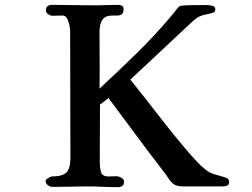

<svg xmlns="http://www.w3.org/2000/svg" viewBox="-20 -770 1040 791"><path d="M924 -19Q924 -9 916 -5.5Q908 -2 900 -2H740Q733 -2 726.5 -2.5Q720 -3 713 -4Q699 -7 689 -17Q680 -25 673 -36.5Q666 -48 658 -58Q642 -79 626 -100Q610 -121 593 -143L427 -366L392 -339Q392 -280 391.5 -221Q391 -162 391 -103Q391 -83 395.5 -63Q400 -43 427 -43Q435 -43 443.5 -43.5Q452 -44 460 -44Q468 -44 479.5 -38Q491 -32 491 -22Q491 1 466 1Q434 1 402 -0.5Q370 -2 338 -2Q303 -2 268 -1Q233 0 198 0Q188 0 178 -6.5Q168 -13 168 -24Q168 -30 178.5 -36.5Q189 -43 194 -43Q237 -43 253.5 -59.5Q270 -76 270 -119Q270 -249 269.5 -379Q269 -509 269 -639Q269 -662 260 -686Q256 -696 251 -701Q246 -706 235 -706Q225 -706 215.5 -705.5Q206 -705 196 -705Q188 -705 178.5 -711.5Q169 -718 169 -727Q169 -750 195 -750Q240 -750 285 -749Q330 -748 375 -748Q398 -748 421 -749Q444 -750 467 -750Q476 -750 482.5 -746.5Q489 -743 489 -732Q489 -714 479 -709.5Q469 -705 454.5 -706Q440 -707 425 -704Q410 -701 400 -686Q390 -671 390 -635Q390 -577 390.5 -520Q391 -463 390 -405Q467 -476 541.5 -549Q616 -622 683 -701Q687 -705 694 -714.5Q701 -724 708.5 -733Q716 -742 719 -744Q724 -747 744 -748Q764 -749 785 -749Q806 -749 814 -749Q820 -749 833 -749Q846 -749 856.5 -745.5Q867 -742 867 -732Q867 -722 860.5 -719Q854 -716 845 -714Q817 -709 802.5 -702.5Q788 -696 766 -675L517 -442Q579 -365 639.5 -286.5Q700 -208 765 -133Q779 -117 794 -101Q809 -85 826 -72Q842 -59 860 -53Q864 -52 878 -48Q892 -44 904.5 -40Q917 -36 918 -35Q924 -29 924 -19Z"/></svg>

Font: Kaisei Tokumin
Style: Bold
Weight: 700
Designer: Font-Kai, 金井和夫
Foundry: KAZUO KANAI
Version: Version 5.003